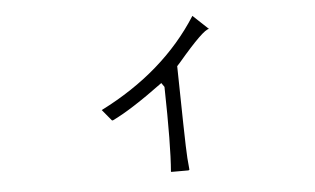

<svg xmlns="http://www.w3.org/2000/svg" viewBox="-41 -575 1002 610"><g transform="rotate(-5 460.0 -270.0)"><path d="M641 -468Q624 -469 540 -370Q533 -362 530 -359Q534 -122 535 -105Q536 -64 540 -28L537 -26H482L481 -27Q488 -109 484 -297L475 -310Q372 -234 311 -205L308 -206L279 -241Q484 -344 592 -514Z"/></g></svg>

Font: cwTeXYen
Style: Medium
Weight: 500
Version: Version 1.17